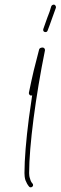

<svg xmlns="http://www.w3.org/2000/svg" viewBox="-20 -790 260 824"><path d="M166 -666C164 -660 166 -655 171 -653C177 -651 182 -653 184 -658C190 -673 196 -690 202 -707C208 -724 214 -741 220 -757C221 -762 218 -768 213 -770C208 -771 202 -768 200 -763C196 -748 190 -731 183 -714C177 -697 171 -680 166 -666ZM104 -392C103 -387 107 -381 112 -380C114 -380 117 -380 118 -381C113 -348 109 -315 104 -283C92 -190 85 -106 85 -47C85 -38 86 -27 89 -17C93 -7 98 3 105 11C108 15 115 15 119 11C123 8 123 1 119 -3C114 -8 111 -15 109 -23C106 -31 105 -39 105 -47C105 -106 112 -188 124 -281C136 -373 153 -476 173 -574C174 -581 168 -587 161 -586L156 -585C152 -584 149 -581 148 -578C139 -544 132 -516 125 -488C118 -459 112 -430 104 -392Z"/></svg>

Font: Mistral SingleLine OTF-SVG Regular
Style: Regular
Weight: 300
Designer: François Chastanet, Élisa Garzelli, Anais Alves, Morgane Autin
Foundry: institut supérieur des arts et du design Toulouse / isdaT
Version: Version 1.000;hotconv 1.0.117;makeotfexe 2.5.65602 DEVELOPME